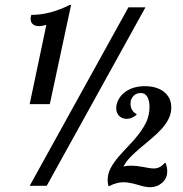

<svg xmlns="http://www.w3.org/2000/svg" viewBox="-20 -783 772 809"><path d="M175.3 -678.2Q156.7 -672.9 145 -672.9Q127.4 -672.9 118.2 -681.2Q108.9 -689.5 108.9 -704.1Q108.9 -710.9 111.8 -720.2Q190.9 -720.2 275.9 -763.2L279.3 -761.2L189.9 -344.2H105ZM521 -752H592.8L176.8 0H105ZM558.6 -4.9Q522.9 -15.1 500 -15.1Q471.2 -15.1 440.9 1H437Q433.6 -10.7 433.6 -24.9Q433.6 -49.8 445.6 -73.2Q457.5 -96.7 479.5 -122.6Q501.5 -147.5 522 -168.9Q574.7 -222.7 597.2 -270.5Q609.9 -299.8 609.9 -332Q609.9 -359.4 600.6 -375.2Q591.3 -391.1 572.8 -391.1Q554.2 -391.1 542 -378.2Q529.8 -365.2 529.8 -346.2Q529.8 -331.1 536.9 -319.3Q543.9 -307.6 554.7 -303.2L555.7 -299.8Q546.9 -291.5 535.9 -286.9Q524.9 -282.2 514.6 -282.2Q495.1 -282.2 482.4 -294.2Q469.7 -306.2 469.7 -327.1Q469.7 -343.8 477.8 -360.4Q485.8 -377 500.5 -390.1Q516.1 -403.8 538.8 -411.9Q561.5 -419.9 589.8 -419.9Q640.1 -419.9 670.4 -396.5Q701.7 -371.6 701.7 -330.1Q701.7 -305.2 690.7 -282.7Q679.7 -260.3 659.2 -237.8Q641.1 -218.3 617.2 -198.2Q557.1 -149.4 529.8 -121.6Q510.7 -101.6 500 -81.1Q508.8 -83.5 515.9 -84.2Q522.9 -85 533.7 -85Q553.2 -85 585.4 -79.1Q587.9 -78.6 602.5 -75.9Q617.2 -73.2 627.9 -73.2Q641.1 -73.2 652.1 -78.6Q663.1 -84 674.8 -97.2L677.7 -96.2Q684.6 -79.6 684.6 -61Q684.6 -31.7 663.1 -12.7Q641.6 5.9 611.8 5.9Q592.8 5.9 558.6 -4.9Z"/></svg>

Font: Pattaya
Style: Regular
Weight: 400
Designer: Pablo Impallari / Thai characters Designed by Thanarat Vachiruckul and Suppakit Chalermlarp
Foundry: Pablo Impallari
Version: Version 2.001